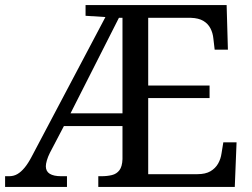

<svg xmlns="http://www.w3.org/2000/svg" viewBox="-20 -734 991 754"><path d="M0 0V-42H16Q34 -42 48.5 -50.5Q63 -59 77 -76Q91 -93 105 -120L394 -667L316 -672V-714H870L875 -539H823L818 -582Q816 -604 806.5 -622.5Q797 -641 778.5 -652Q760 -663 730 -664H562V-398H803V-349H562V-50H755Q787 -50 806.5 -61.5Q826 -73 836.5 -91.5Q847 -110 850 -132L857 -175H909L902 0H366V-42H379Q401 -42 419.5 -46.5Q438 -51 449 -65.5Q460 -80 461 -109V-239H231L176 -134Q168 -118 164 -104Q160 -90 160 -81Q160 -61 175.5 -51.5Q191 -42 220 -42H243V0ZM257 -289H461V-664H447Z"/></svg>

Font: Noto Serif Khmer
Style: Regular
Weight: 400
Designer: Danh Hong and the Monotype Design Team
Foundry: Monotype Imaging Inc.
Version: Version 2.003